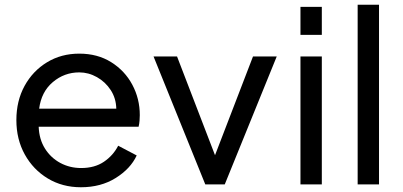

<svg xmlns="http://www.w3.org/2000/svg" viewBox="-20 -777 1696 809"><path d="M321 12Q243 12 181.5 -25Q120 -62 84.5 -126Q49 -190 49 -271Q49 -352 83.5 -415Q118 -478 178 -514.5Q238 -551 314 -551Q391 -551 448.5 -515Q506 -479 537.5 -420Q569 -361 569 -292Q569 -282 568 -268.5Q567 -255 564 -243H143Q145 -190 169.5 -151Q194 -112 234 -90.5Q274 -69 322 -69Q379 -69 418 -95.5Q457 -122 478 -163L556 -122Q530 -66 467.5 -27Q405 12 321 12ZM314 -472Q251 -472 202.5 -431Q154 -390 145 -319H470Q469 -363 446.5 -397.5Q424 -432 388.5 -452Q353 -472 314 -472Z M845 0 627 -539H726L886 -123L1046 -539H1146L927 0Z M1246 -630V-748H1336V-630ZM1246 0V-539H1336V0Z M1487 0V-757H1577V0Z"/></svg>

Font: Plus Jakarta Text
Style: Regular
Weight: 400
Designer: Gumpita Rahayu
Foundry: Tokotype Studio
Version: Version 1.000